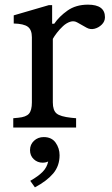

<svg xmlns="http://www.w3.org/2000/svg" viewBox="-20 -548 483 825"><path d="M37 0V-40L58 -42Q92 -45 104.5 -59.5Q117 -74 117 -108V-388Q117 -420 99.5 -433Q82 -446 39 -447V-482L190 -526H204V-446H213Q234 -477 270 -502.5Q306 -528 358 -528Q431 -528 431 -474Q431 -456 417.5 -442.5Q404 -429 386 -424.5Q368 -420 352 -429L313 -451Q298 -460 281.5 -454.5Q265 -449 250.5 -435.5Q236 -422 224.5 -407Q213 -392 207 -381V-108Q207 -74 223 -60.5Q239 -47 286 -42L307 -40V0ZM130 257 110 229Q145 209 163.5 190Q182 171 187 146Q176 151 163 151Q141 151 125 136Q109 121 109 97Q109 73 126 57Q143 41 168 41Q202 41 219 65Q236 89 236 119Q236 165 208.5 197.5Q181 230 130 257Z"/></svg>

Font: Hedvig Letters Serif 12pt
Style: Regular
Weight: 400
Designer: Alexander Örn & Tor Weibull
Foundry: Kanon Foundry
Version: Version 1.000; ttfautohint (v1.8.4.7-5d5b)